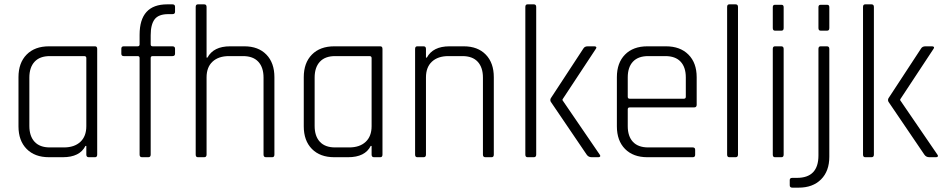

<svg xmlns="http://www.w3.org/2000/svg" viewBox="-20 -723 4345 883"><path d="M269 0H205Q140 0 102.5 -38Q65 -76 65 -142V-368Q65 -434 102.5 -472Q140 -510 205 -510H417Q427 -510 427 -498V-12Q427 0 417 0H388Q377 0 377 -12V-52H373Q347 0 269 0ZM377 -143V-456Q377 -465 367 -465H209Q163 -465 139 -439Q115 -413 115 -366V-144Q115 -97 139 -71Q163 -45 209 -45H274Q322 -45 349.5 -70.5Q377 -96 377 -143Z M682 -510H773Q785 -510 785 -499V-476Q785 -465 773 -465H682Q673 -465 673 -456V-12Q673 0 662 0H633Q622 0 622 -12V-456Q622 -465 613 -465H549Q538 -465 538 -476V-499Q538 -510 549 -510H613Q622 -510 622 -519V-563Q622 -703 749 -703H773Q785 -703 785 -692V-669Q785 -658 773 -658H754Q709 -658 691 -634Q673 -610 673 -561V-519Q673 -510 682 -510Z M919 0H890Q880 0 880 -12V-691Q880 -703 890 -703H919Q930 -703 930 -691V-458H934Q962 -510 1038 -510H1104Q1168 -510 1205 -472Q1242 -434 1242 -368V-12Q1242 0 1232 0H1203Q1192 0 1192 -12V-366Q1192 -413 1168 -439Q1144 -465 1098 -465H1033Q985 -465 957.5 -439.5Q930 -414 930 -367V-12Q930 0 919 0Z M1581 0H1517Q1452 0 1414.5 -38Q1377 -76 1377 -142V-368Q1377 -434 1414.5 -472Q1452 -510 1517 -510H1729Q1739 -510 1739 -498V-12Q1739 0 1729 0H1700Q1689 0 1689 -12V-52H1685Q1659 0 1581 0ZM1689 -143V-456Q1689 -465 1679 -465H1521Q1475 -465 1451 -439Q1427 -413 1427 -366V-144Q1427 -97 1451 -71Q1475 -45 1521 -45H1586Q1634 -45 1661.5 -70.5Q1689 -96 1689 -143Z M1928 0H1899Q1889 0 1889 -12V-498Q1889 -510 1899 -510H1928Q1939 -510 1939 -498V-458H1943Q1971 -510 2047 -510H2113Q2177 -510 2214 -472Q2251 -434 2251 -368V-12Q2251 0 2241 0H2212Q2201 0 2201 -12V-366Q2201 -413 2177 -439Q2153 -465 2107 -465H2042Q1994 -465 1966.5 -439.5Q1939 -414 1939 -367V-12Q1939 0 1928 0Z M2683 -510H2714Q2720 -510 2722 -506.5Q2724 -503 2720 -498L2567 -266V-262L2738 -12Q2742 -7 2740 -3.5Q2738 0 2732 0H2701Q2686 0 2678 -12L2513 -255Q2509 -263 2513 -271L2663 -500Q2669 -510 2683 -510ZM2435 0H2406Q2396 0 2396 -12V-691Q2396 -703 2406 -703H2435Q2446 -703 2446 -691V-12Q2446 0 2435 0Z M3166 0H2957Q2892 0 2854.5 -38Q2817 -76 2817 -142V-368Q2817 -434 2854.5 -472Q2892 -510 2957 -510H3043Q3108 -510 3146 -472Q3184 -434 3184 -368V-241Q3184 -229 3172 -229H2876Q2867 -229 2867 -220V-143Q2867 -96 2891 -70.5Q2915 -45 2961 -45H3166Q3177 -45 3177 -34V-11Q3177 0 3166 0ZM2876 -269H3125Q3134 -269 3134 -278V-367Q3134 -414 3110 -439.5Q3086 -465 3040 -465H2961Q2915 -465 2891 -439.5Q2867 -414 2867 -367V-278Q2867 -269 2876 -269Z M3363 0H3334Q3324 0 3324 -12V-691Q3324 -703 3334 -703H3363Q3374 -703 3374 -691V-12Q3374 0 3363 0Z M3534 -594V-690Q3534 -701 3544 -701H3574Q3584 -701 3584 -690V-594Q3584 -582 3574 -582H3544Q3534 -582 3534 -594ZM3534 -12V-498Q3534 -510 3544 -510H3573Q3584 -510 3584 -498V-12Q3584 0 3574 0H3544Q3534 0 3534 -12Z M3744 -594V-690Q3744 -701 3754 -701H3784Q3794 -701 3794 -690V-594Q3794 -582 3784 -582H3754Q3744 -582 3744 -594ZM3653 140H3624Q3612 140 3612 129V105Q3612 95 3624 95H3645Q3744 95 3744 -8V-498Q3744 -510 3754 -510H3783Q3794 -510 3794 -498V-2Q3794 64 3756 102Q3718 140 3653 140Z M4236 -510H4267Q4273 -510 4275 -506.5Q4277 -503 4273 -498L4120 -266V-262L4291 -12Q4295 -7 4293 -3.5Q4291 0 4285 0H4254Q4239 0 4231 -12L4066 -255Q4062 -263 4066 -271L4216 -500Q4222 -510 4236 -510ZM3988 0H3959Q3949 0 3949 -12V-691Q3949 -703 3959 -703H3988Q3999 -703 3999 -691V-12Q3999 0 3988 0Z"/></svg>

Font: Rajdhani
Style: Regular
Weight: 400
Designer: Satya Rajpurohit, Jyotish Sonowal
Foundry: Indian Type Foundry
Version: Version 1.201;PS 1.0;hotconv 1.0.78;makeotf.lib2.5.61930; tt